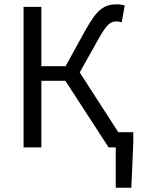

<svg xmlns="http://www.w3.org/2000/svg" viewBox="-20 -688 668 896"><path d="M520 188V0H487L285 -311H173V0H90V-656H173V-379H286L378 -546Q399 -583 416 -607Q433 -631 450.5 -644.5Q468 -658 486 -663Q504 -668 526 -668Q535 -668 544.5 -666.5Q554 -665 562 -662L548 -584Q542 -586 535.5 -587Q529 -588 524 -588Q513 -588 504 -585Q495 -582 485.5 -573Q476 -564 465 -548Q454 -532 439 -505L352 -350L532 -71H602V-21L593 188Z"/></svg>

Font: Pinyin1712
Style: Regular
Weight: 400
Version: Version 1